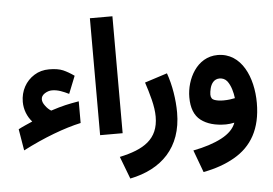

<svg xmlns="http://www.w3.org/2000/svg" viewBox="-60 -769 1591 1119"><g transform="rotate(-5 735.0 -209.5)"><path d="M184.1 -237.8C184.1 -251.5 190.9 -262.7 205.1 -272C219.2 -280.8 233.4 -285.2 248 -285.2C283.2 -285.2 314.5 -271 345.7 -255.9L386.7 -358.4C364.7 -374 343.8 -386.2 322.8 -395.5C301.8 -404.3 274.9 -408.7 241.7 -408.7C209 -408.7 179.7 -400.9 154.3 -384.8C103 -353 72.3 -297.4 72.3 -232.9C72.3 -187.5 89.4 -145.5 117.2 -114.3C90.3 -102.1 59.6 -89.8 34.7 -76.2L55.7 49.3C179.2 -14.6 301.3 -60.1 397.5 -81.1V-208C335.4 -197.3 303.2 -190.9 232.9 -168C220.2 -175.8 209 -186.5 199.2 -200.2C189 -213.4 184.1 -226.1 184.1 -237.8Z M504.4 -684.6V-0.5H636.2V-684.6Z M657.7 266.6C842.3 229.5 962.9 112.3 962.9 -92.8C962.9 -168.5 949.2 -254.9 923.8 -325.7L792 -283.2C802.7 -251.5 813 -216.8 822.3 -180.2C831.5 -143.1 836.4 -109.9 836.4 -80.1C836.4 52.7 749 105.5 607.9 135.7Z M1430.7 -108.4C1430.7 -256.8 1367.2 -406.2 1227.1 -406.2C1104.5 -406.2 1041.5 -279.3 1041.5 -174.8C1041.5 -112.3 1059.1 -67.4 1094.7 -40C1130.4 -12.7 1178.7 1 1240.7 1C1254.9 1 1273.9 -1.5 1290 -4.9C1277.8 29.3 1249.5 58.1 1205.1 81.5C1160.2 105 1104.5 123 1038.1 135.7L1086.4 266.1C1156.7 252.9 1217.8 231.4 1269 201.7C1372.1 142.6 1430.7 43.9 1430.7 -108.4ZM1238.8 -139.6C1217.8 -139.6 1200.7 -142.1 1186.5 -147C1172.4 -151.4 1165 -162.6 1165 -180.2C1165 -190.4 1167 -202.6 1170.4 -216.8C1177.7 -244.6 1194.8 -269 1226.1 -269C1244.1 -269 1258.8 -262.2 1270 -249C1291.5 -221.7 1301.8 -180.2 1305.7 -147C1290.5 -143.6 1266.6 -139.6 1238.8 -139.6Z"/></g></svg>

Font: Vazirmatn ExtraBold
Style: Regular
Weight: 800
Designer: Saber Rastikerdar
Foundry: Saber Rastikerdar
Version: Version 33.003